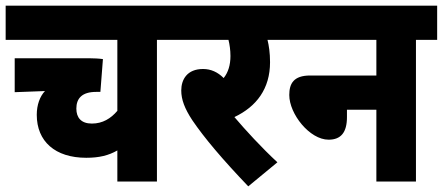

<svg xmlns="http://www.w3.org/2000/svg" viewBox="-20 -642 1566 679"><path d="M610 -501V-622H0V-501H395V-250C372 -223 343 -205 305 -205C267 -205 250 -226 250 -258C250 -294 270 -317 320 -317H335L344 -433C331 -435 311 -436 295 -436H32V-316L139 -320C121 -301 110 -271 110 -236C110 -142 175 -84 285 -84C330 -84 364 -92 395 -110V0H535V-501Z M961 -68C904 -121 849 -181 809 -228C887 -265 935 -328 935 -422C935 -455 931 -481 926 -501H991V-622H597V-501H788C792 -485 795 -465 795 -444C795 -412 787 -386 771 -366C750 -387 726 -398 698 -398C642 -398 621 -361 621 -322C621 -290 633 -258 660 -217C702 -155 767 -78 858 17Z M978 -622V-501H1311V-375H1077C1018 -375 1003 -346 1003 -306C1003 -239 1075 -148 1142 -148C1186 -148 1207 -174 1207 -228V-254H1311V0H1451V-501H1526V-622Z"/></svg>

Font: Noto Sans Devanagari UI Condensed ExtraBold
Style: Regular
Weight: 800
Width: 3
Designer: Jelle Bosma - Monotype Design Team
Foundry: Monotype Imaging Inc.
Version: Version 2.004